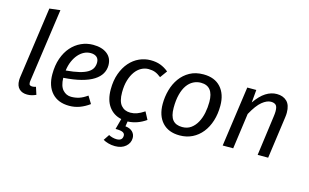

<svg xmlns="http://www.w3.org/2000/svg" viewBox="-112 -1066 2608 1623"><g transform="rotate(15 1192.0 -254.5)"><path d="M227 -6Q207 3 189 7.5Q171 12 150 12Q106 12 80 -13Q54 -38 54 -87Q54 -94 54.5 -100.5Q55 -107 56 -115L144 -739L238 -750L147 -107Q146 -102 146 -98V-92Q146 -77 153 -71Q160 -65 174 -65Q191 -65 206 -71Z M751 -404Q751 -365 731.5 -331Q712 -297 670.5 -270.5Q629 -244 564 -227Q499 -210 409 -204Q411 -132 441 -99Q471 -66 514 -66Q551 -66 583.5 -76.5Q616 -87 654 -114L693 -50Q652 -20 609 -4Q566 12 518 12Q420 12 366 -47.5Q312 -107 312 -210Q312 -288 333.5 -349Q355 -410 392 -452Q429 -494 478 -516.5Q527 -539 582 -539Q660 -539 705.5 -503.5Q751 -468 751 -404ZM580 -466Q550 -466 523 -452.5Q496 -439 473.5 -413.5Q451 -388 435 -351.5Q419 -315 413 -269Q483 -275 529.5 -286.5Q576 -298 603 -315Q630 -332 641 -354Q652 -376 652 -402Q652 -434 632.5 -450Q613 -466 580 -466Z M978 181Q1030 181 1030 136Q1030 118 1012.5 108.5Q995 99 948 99L973 6Q904 -8 863 -64Q822 -120 822 -214Q822 -292 844 -352.5Q866 -413 902.5 -454.5Q939 -496 986.5 -517.5Q1034 -539 1086 -539Q1134 -539 1171.5 -525Q1209 -511 1243 -483L1198 -421Q1169 -444 1144.5 -453Q1120 -462 1087 -462Q1055 -462 1025 -446Q995 -430 972 -398.5Q949 -367 935 -321Q921 -275 921 -214Q921 -136 951 -101Q981 -66 1032 -66Q1061 -66 1089.5 -76Q1118 -86 1154 -110L1189 -44Q1113 9 1030 12L1023 56Q1064 60 1086 82Q1108 104 1108 136Q1108 180 1073 210.5Q1038 241 980 241Q949 241 921 233Q893 225 875 214L909 163Q923 171 942 176Q961 181 978 181Z M1487 -62Q1532 -62 1563.5 -85Q1595 -108 1615.5 -145.5Q1636 -183 1645.5 -230Q1655 -277 1655 -326Q1655 -465 1545 -465Q1510 -465 1479 -449Q1448 -433 1425 -400.5Q1402 -368 1389 -318Q1376 -268 1376 -201Q1376 -129 1403.5 -95.5Q1431 -62 1487 -62ZM1278 -209Q1278 -271 1294.5 -330.5Q1311 -390 1344.5 -436.5Q1378 -483 1428.5 -511Q1479 -539 1548 -539Q1646 -539 1699.5 -480Q1753 -421 1753 -319Q1753 -247 1734 -186.5Q1715 -126 1679.5 -81.5Q1644 -37 1594.5 -12.5Q1545 12 1484 12Q1386 12 1332 -47Q1278 -106 1278 -209Z M1951 0H1859L1933 -527H2012L2002 -415Q2047 -480 2093.5 -509.5Q2140 -539 2190 -539Q2245 -539 2278 -507Q2311 -475 2311 -408Q2311 -389 2308 -368L2257 0H2165L2212 -348Q2214 -362 2215 -373.5Q2216 -385 2216 -395Q2216 -436 2201 -449.5Q2186 -463 2158 -463Q2123 -463 2081.5 -429.5Q2040 -396 1994 -312Z"/></g></svg>

Font: Yekcdsyqcyvpieeyorgstswgcgt
Style: Regular
Weight: 400
Italic angle: -8°
Designer: Carrois Corporate & Edenspiekermann
Foundry: Carrois Corporate GbR & Edenspiekermann AG
Version: Version 2.001